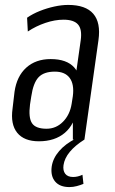

<svg xmlns="http://www.w3.org/2000/svg" viewBox="-20 -567 468 780"><path d="M276 -178 308 -404Q314 -448 297 -467.5Q280 -487 238 -487Q203 -487 164.5 -474Q126 -461 93 -439L90 -495Q113 -511 142 -522.5Q171 -534 201 -540.5Q231 -547 257 -547Q328 -547 359 -511Q390 -475 380 -404L323 0H276ZM138 7Q78 7 50 -27.5Q22 -62 31 -126L39 -194Q48 -257 86.5 -292Q125 -327 186 -327Q251 -327 281.5 -293Q312 -259 303 -195L293 -127Q284 -62 243.5 -27.5Q203 7 138 7ZM169 -44Q208 -44 236 -72.5Q264 -101 271 -145L276 -177Q282 -225 263 -250.5Q244 -276 203 -276Q158 -276 136.5 -253Q115 -230 107 -175L102 -143Q95 -89 110 -66.5Q125 -44 169 -44ZM262 193Q223 193 204 170.5Q185 148 190 110Q195 76 220.5 46.5Q246 17 288 -4L323 0Q285 24 263.5 50Q242 76 238 104Q235 126 245 139Q255 152 277 152Q296 152 315 143L319 180Q307 185 292 189Q277 193 262 193Z"/></svg>

Font: Pathway Extreme Condensed Light
Style: Italic
Weight: 300
Width: 3
Italic angle: -8°
Version: Version 1.001;gftools[0.9.26]